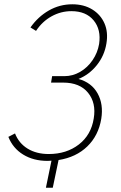

<svg xmlns="http://www.w3.org/2000/svg" viewBox="-20 -740 563 895"><path d="M202 10Q136 10 88 -19.5Q40 -49 19 -102L50 -118Q68 -72 109 -47Q150 -22 207 -22Q290 -22 347.5 -66.5Q405 -111 417 -188Q429 -260 390.5 -307.5Q352 -355 274 -355H218L223 -385H280Q319 -385 353.5 -405Q388 -425 411.5 -459.5Q435 -494 442 -535Q452 -602 416.5 -645Q381 -688 313 -688Q264 -688 220.5 -664Q177 -640 148 -596L122 -612Q157 -662 207.5 -691Q258 -720 317 -720Q371 -720 410 -696Q449 -672 467 -631Q485 -590 476 -537Q467 -481 431.5 -436.5Q396 -392 346 -372Q407 -355 435 -304.5Q463 -254 452 -186Q439 -108 387 -57.5Q335 -7 253 6L226 135H194L220 9Q211 10 202 10Z"/></svg>

Font: Raleway ExtraLight
Style: Italic
Weight: 200
Italic angle: -12°
Designer: Matt McInerney, Pablo Impallari, Rodrigo Fuenzalida
Foundry: Matt McInerney, Pablo Impallari, Rodrigo Fuenzalida
Version: Version 4.026